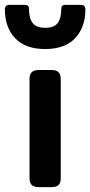

<svg xmlns="http://www.w3.org/2000/svg" viewBox="-50 -767 370 787"><path d="M-30 -729Q-30 -737 -25.5 -742Q-21 -747 -14 -747H52Q62 -747 65.5 -742.5Q69 -738 69 -728Q69 -692 84 -672.5Q99 -653 135 -653Q172 -653 186.5 -672.5Q201 -692 201 -728Q201 -738 204.5 -742.5Q208 -747 218 -747H284Q291 -747 295.5 -742Q300 -737 300 -729Q300 -655 258 -610.5Q216 -566 135 -566Q54 -566 12 -610.5Q-30 -655 -30 -729ZM71 -36V-443Q71 -462 80 -471Q89 -480 109 -480H161Q181 -480 190 -471Q199 -462 199 -443V-36Q199 -18 190.5 -9Q182 0 161 0H109Q89 0 80 -9Q71 -18 71 -36Z"/></svg>

Font: Mitr
Style: Regular
Weight: 400
Designer: Thanarat Vachiruckul
Foundry: Cadson Demak
Version: Version 1.003